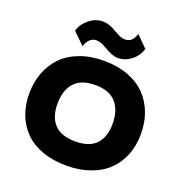

<svg xmlns="http://www.w3.org/2000/svg" viewBox="-184 -1256 1364 1429"><g transform="rotate(20 497.5 -542.0)"><path d="M715.8 -400.9Q715.8 -506.3 662.6 -567.1Q609.4 -627.9 498 -627.9Q385.7 -627.9 332.3 -568.1Q278.8 -508.3 278.8 -400.9Q278.8 -296.9 332 -239.5Q385.3 -182.1 498 -182.1Q610.8 -182.1 663.3 -239.5Q715.8 -296.9 715.8 -400.9ZM497.1 9.8Q391.1 9.8 306.9 -20.5Q222.7 -50.8 167.7 -105.5Q112.8 -160.2 84 -235.4Q55.2 -310.5 55.2 -400.9Q55.2 -490.7 84 -566.9Q112.8 -643.1 167.2 -699.5Q221.7 -755.9 306.4 -787.8Q391.1 -819.8 497.1 -819.8Q603.5 -819.8 688.5 -788.1Q773.4 -756.3 828.1 -699.7Q882.8 -643.1 911.4 -567.1Q939.9 -491.2 939.9 -400.9Q939.9 -310.5 910.4 -235.1Q880.9 -159.7 825.4 -105.2Q770 -50.8 685.8 -20.5Q601.6 9.8 497.1 9.8ZM667 -1094.2 753.9 -1007.8Q735.8 -947.8 687.5 -910.9Q639.2 -874 584 -874Q538.6 -874 474.1 -914.1Q469.2 -916.5 460.7 -921.4Q452.1 -926.3 445.3 -929.9Q438.5 -933.6 431.2 -936Q406.7 -943.8 390.1 -943.8Q363.3 -943.8 341.6 -924.6Q319.8 -905.3 307.1 -867.2L215.8 -957Q231 -1011.2 280.8 -1051.5Q330.6 -1091.8 387.2 -1091.8Q441.4 -1091.8 500 -1054.2Q530.8 -1036.6 543.9 -1030.8Q569.3 -1022 582 -1022Q615.7 -1022 635.3 -1038.6Q654.8 -1055.2 667 -1094.2Z"/></g></svg>

Font: Sinkin Sans 900 X Black
Style: Regular
Weight: 950
Designer: Keith Bates
Foundry: K-Type
Version: Sinkin Sans (version 1.0)  by Keith Bates   •   © 2014   www